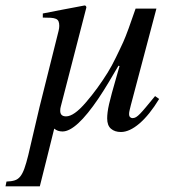

<svg xmlns="http://www.w3.org/2000/svg" viewBox="-55 -463 651 689"><path d="M-31.7 188.5Q-14.2 188 -2.4 184.3Q9.3 180.7 17.6 170.4Q25.9 160.2 32.5 141.8Q39.1 123.5 46.4 94Q53.7 64.5 63.2 22Q72.8 -20.5 86.9 -79.1Q103.5 -147.5 121.1 -215.8Q138.7 -284.2 155.3 -352.5Q157.7 -362.3 157.7 -370.1Q157.7 -380.4 155 -386.5Q152.3 -392.6 145.5 -395.5Q138.7 -398.4 127.2 -399.2Q115.7 -399.9 98.6 -399.9V-414.6L170.9 -428.7Q189.9 -432.6 209.7 -436Q229.5 -439.5 248.5 -443.4Q251.5 -443.4 253.2 -441.2Q254.9 -439 254.9 -436L163.1 -80.6Q162.1 -76.7 161.6 -73.7Q161.1 -70.8 161.1 -65.4Q161.1 -45.4 182.1 -45.4Q210.4 -45.4 253.4 -95.7Q274.9 -120.6 294.7 -147.9Q314.5 -175.3 331.5 -202.6Q338.9 -214.4 346.2 -228Q353.5 -241.7 360.6 -256.1Q367.7 -270.5 374.5 -284.9Q381.3 -299.3 387.2 -312Q395.5 -330.6 406.5 -360.8Q417.5 -391.1 431.6 -432.1H506.3L414.6 -85.9Q412.1 -76.2 410.2 -67.9Q408.2 -59.6 408.2 -54.2Q408.2 -45.9 412.1 -42.5Q416 -39.1 420.4 -39.1Q427.2 -39.1 433.3 -42.7Q439.5 -46.4 448.2 -55.4Q457 -64.5 469.7 -79.8Q482.4 -95.2 501.5 -118.2L516.1 -107.9Q481.4 -50.8 445.6 -20Q409.7 10.7 378.9 10.7Q356.9 10.7 343.3 -1Q329.6 -12.7 329.6 -38.1Q329.6 -47.9 331.1 -60.1Q332.5 -72.3 336.4 -89.4Q340.3 -106.4 346.7 -129.9Q353 -153.3 362.3 -185.1L374 -226.1Q373 -226.1 372.1 -226.6Q371.1 -227.1 370.1 -227.1Q353 -197.8 335.2 -168Q317.4 -138.2 298.8 -110.4Q218.3 8.8 169.4 8.8Q151.4 8.8 139.6 -1.5Q127 50.8 113.8 102.3Q100.6 153.8 87.9 205.6H-35.2Z"/></svg>

Font: Dima Niloofar
Style: Regular
Weight: 400
Designer: R.Balvardi
Foundry: Dima Software Group
Version: Version 3.00;November 13, 2018;FontCreator 11.5.0.2427 64-bi